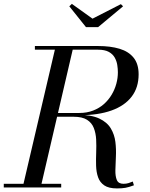

<svg xmlns="http://www.w3.org/2000/svg" viewBox="-60 -994 794 1018"><path d="M60 0 235.5 -750H330L155.5 0ZM-40 0V-19.5H264.5V0ZM560 5Q516.5 5 493 -11Q469.5 -27 460 -54.2Q450.5 -81.5 449.5 -115.2Q448.5 -149 450 -185Q451.5 -221 449.8 -254.8Q448 -288.5 437.2 -315.8Q426.5 -343 401.2 -359Q376 -375 330 -375H215V-385.5H350Q423.5 -385.5 465.8 -365.8Q508 -346 527.5 -313.2Q547 -280.5 551.8 -241.5Q556.5 -202.5 554.5 -163.5Q552.5 -124.5 551.8 -92Q551 -59.5 559.5 -39.5Q568 -19.5 594.5 -19.5Q610 -19.5 621.5 -23.2Q633 -27 644 -31.5L650 -11.5Q623 -1.5 605 1.8Q587 5 560 5ZM215 -383V-395H360.5Q401 -395 433.8 -407.8Q466.5 -420.5 491 -442.2Q515.5 -464 532 -491.8Q548.5 -519.5 556.8 -550Q565 -580.5 565 -610.5Q565 -628.5 561.8 -649.5Q558.5 -670.5 548.2 -688.8Q538 -707 517 -718.8Q496 -730.5 460 -730.5H125V-750H460Q525.5 -750 573.8 -735.5Q622 -721 648.5 -688Q675 -655 675 -600Q675 -530 638.2 -481.8Q601.5 -433.5 531.2 -408.2Q461 -383 360.5 -383ZM396 -850 307.5 -960.5 321 -973.5 430.5 -895 581 -972 592.5 -960.5 460 -850Z"/></svg>

Font: Bodoni Moda 11pt
Style: Italic
Weight: 400
Italic angle: -13°
Version: Version 2.004